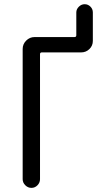

<svg xmlns="http://www.w3.org/2000/svg" viewBox="-20 -910 540 930"><path d="M89.8 -42V-672.9Q89.8 -696.3 106.9 -713.4Q124 -730.5 147.5 -730.5H340.8Q349.6 -730.5 349.6 -739.3V-849.6Q349.6 -865.2 361.8 -877.4Q374 -889.6 390.1 -889.6Q406.2 -889.6 418 -877.9Q429.7 -866.2 429.7 -849.6V-711.9Q429.7 -688.5 413.1 -672.4Q396.5 -656.2 373 -656.2H182.6Q173.8 -656.2 173.8 -647.5V-42Q173.8 -25.4 161.6 -12.7Q149.4 0 132.3 0Q115.2 0 102.5 -12.7Q89.8 -25.4 89.8 -42Z"/></svg>

Font: Rounded Mgen+ 1m regular
Style: Regular
Weight: 400
Designer: [Source Han Sans]
Ryoko NISHIZUKA  (kana & ideographs); Paul D. Hunt (Latin, Greek & Cyrillic); Wenlong ZHANG  (bopomofo
Version: Version 1.059.20150602